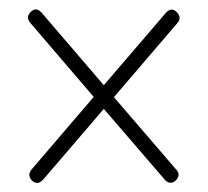

<svg xmlns="http://www.w3.org/2000/svg" viewBox="-20 -551 452 418"><path d="M49.5 -158Q38 -170.5 50 -183.5L184 -340L47 -500Q34.5 -513.5 47.5 -525.5Q58.5 -536.5 70.5 -523.5L206 -365.5L341.5 -523.5Q353 -536 364.5 -525Q377 -512.5 365.5 -500L228 -339.5L363.5 -182Q374.5 -170 362.5 -158Q357 -152.5 350.2 -153.2Q343.5 -154 339 -159.5L206 -314L74 -160Q61.5 -146.5 49.5 -158Z"/></svg>

Font: Fraunces 144pt S050
Style: Regular
Weight: 400
Version: Version 1.000; ttfautohint (v1.8.3)